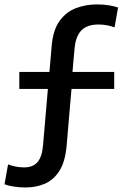

<svg xmlns="http://www.w3.org/2000/svg" viewBox="-22 -720 574 870"><path d="M94.5 129.5Q64.5 129.5 38.8 125.2Q13 121 -1.5 115L14.5 25Q32 31.5 50.2 35Q68.5 38.5 87 38.5Q127.5 38.5 148 14.5Q168.5 -9.5 173 -61.5L184 -189.5Q189.5 -253.5 195 -317H65.5V-394H202L207 -452L212 -510Q218 -584 248 -625.2Q278 -666.5 322.5 -683.2Q367 -700 417.5 -700Q447 -700 472.5 -695.8Q498 -691.5 513 -686L497 -596Q480.5 -602 462.2 -605.5Q444 -609 425 -609Q373 -609 347 -582.5Q321 -556 316 -501Q313.5 -475.5 311 -447.5Q308.5 -419.5 306.5 -394H495.5V-317H302Q296.5 -253 291 -189.5Q285.5 -126 280 -60.5Q273.5 13 247 54.5Q220.5 96 180.5 112.8Q140.5 129.5 94.5 129.5Z"/></svg>

Font: Heraclito Medium
Style: Regular
Weight: 500
Designer: Kostas Bartsokas (font) & Cristiano Sobral (main changes)
Foundry: Kostas Bartsokas (font) & Cristiano Sobral (main changes)
Version: Version 1.00;July 8, 2020;FontCreator 13.0.0.2655 64-bit